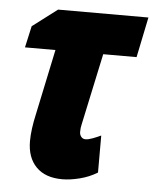

<svg xmlns="http://www.w3.org/2000/svg" viewBox="-45 -592 518 641"><g transform="rotate(5 213.5 -271.5)"><path d="M187 9.8Q129.9 9.8 99.4 -21.5Q68.8 -52.7 68.8 -107.9Q68.8 -127.9 72 -151.1Q75.2 -174.3 80.1 -195.8L127 -418H24.9L41 -490.2L124 -553.2H426.8L398.9 -418H287.1L235.8 -178.2Q232.9 -167.5 232.9 -152.8Q232.9 -143.6 238.3 -136.7Q243.7 -129.9 252.9 -129.9Q262.2 -129.9 277.1 -135.5Q292 -141.1 304.2 -147V-22.9Q277.3 -6.3 245.4 1.7Q213.4 9.8 187 9.8Z"/></g></svg>

Font: Open Sans Condensed ExtraBold
Style: Italic
Weight: 800
Width: 3
Italic angle: -12°
Designer: Monotype Design Team
Foundry: Monotype Imaging Inc.
Version: Version 3.003; ttfautohint (v1.8.4)